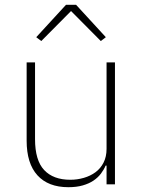

<svg xmlns="http://www.w3.org/2000/svg" viewBox="-20 -768 599 800"><path d="M424 -78H420Q413 -61 400.5 -44.5Q388 -28 369.5 -15.5Q351 -3 325 4.5Q299 12 265 12Q181 12 136 -37.5Q91 -87 91 -182V-508H126V-188Q126 -100 164 -59.5Q202 -19 273 -19Q302 -19 329.5 -27Q357 -35 378 -50.5Q399 -66 411.5 -90.5Q424 -115 424 -148V-508H459V0H424ZM297 -748 421 -613 400 -597 276 -722 152 -597 131 -613 255 -748Z"/></svg>

Font: IBM Plex Sans Hebrew ExtraLight
Style: Regular
Weight: 200
Designer: Mike Abbink, Paul van der Laan, Pieter van Rosmalen, Yanek Iontef
Foundry: Bold Monday
Version: Version 1.2